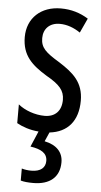

<svg xmlns="http://www.w3.org/2000/svg" viewBox="-55 -582 450 857"><g transform="rotate(5 169.5 -153.5)"><path d="M245 137C245 92 216 61 162 50L180 9C261 0 307 -54 307 -144C307 -226 262 -265 196 -307C133 -345 111 -365 111 -408C111 -450 139 -478 184 -478C217 -478 248 -466 276 -447L306 -512C269 -535 229 -547 183 -547C94 -547 33 -491 33 -406C33 -323 78 -283 145 -242C205 -208 227 -183 227 -141C227 -92 199 -63 152 -63C108 -63 62 -80 33 -104V-20C58 -6 92 6 131 9L101 79C149 86 177 102 177 137C177 166 157 186 114 186C99 186 84 184 71 180V234C84 238 103 240 127 240C201 240 245 204 245 137Z"/></g></svg>

Font: Noto Sans Arabic ExtCond
Style: Regular
Weight: 400
Width: 2
Designer: Monotype Design Team, Nadine Chahine, Nizar Qandah and Khaled Hosny
Foundry: Monotype Imaging Inc.
Version: Version 2.012